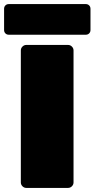

<svg xmlns="http://www.w3.org/2000/svg" viewBox="-47 -920 463 940"><path d="M55 -27V-673Q55 -684 63 -692Q71 -700 82 -700H286Q297 -700 305 -692Q313 -684 313 -673V-27Q313 -16 305 -8Q297 0 286 0H82Q71 0 63 -8Q55 -16 55 -27ZM396 -877V-773Q396 -763 389.5 -756.5Q383 -750 373 -750H-4Q-14 -750 -20.5 -756.5Q-27 -763 -27 -773V-877Q-27 -887 -20.5 -893.5Q-14 -900 -4 -900H373Q383 -900 389.5 -893.5Q396 -887 396 -877Z"/></svg>

Font: Rubik
Style: Regular
Weight: 900
Designer: Hubert & Fischer
Foundry: Hubert & Fischer
Version: Version 1.100